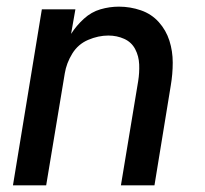

<svg xmlns="http://www.w3.org/2000/svg" viewBox="-20 -558 616 578"><path d="M19 0H119L175 -337Q180 -368 197.5 -396.5Q215 -425 245.5 -438Q276 -451 306 -451Q332 -451 354 -441Q376 -431 387 -410Q398 -389 399 -364Q400 -339 396 -314L344 0H445L494 -300Q500 -335 500 -369.5Q500 -404 490 -435.5Q480 -467 458 -491.5Q436 -516 404 -527Q372 -538 338 -538Q310 -538 282.5 -530Q255 -522 232.5 -501.5Q210 -481 194 -456L207 -530H106Z"/></svg>

Font: Iosevka Sparkle Medium Oblique
Style: Regular
Weight: 500
Italic angle: -9°
Designer: Belleve Invis
Foundry: Belleve Invis
Version: Version 4.5.0; ttfautohint (v1.8.3)